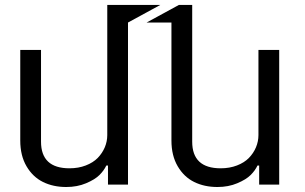

<svg xmlns="http://www.w3.org/2000/svg" viewBox="-20 -747 1235 777"><path d="M414.1 -727.1H628.9L498 -655.8V0H417V-77.1H410.2Q400.9 -57.1 382.6 -38.8Q364.3 -20.5 328.4 -5.4Q292.5 9.8 248 9.8Q195.3 9.8 154.1 -10.5Q112.8 -30.8 87.4 -74Q62 -117.2 62 -178.2V-544.9H146V-173.8Q146 -65.9 261.2 -65.9Q297.4 -65.9 327.1 -77.4Q356.9 -88.9 375.5 -107.9Q394 -127 404.1 -150.9Q414.1 -174.8 414.1 -200.2ZM757.8 -727.1V-173.8Q757.8 -65.9 873 -65.9Q909.2 -65.9 939 -77.4Q968.8 -88.9 987.3 -107.9Q1005.9 -127 1015.9 -150.9Q1025.9 -174.8 1025.9 -200.2V-544.9H1109.9V0H1028.8V-77.1H1022Q1012.7 -57.1 994.4 -38.8Q976.1 -20.5 940.2 -5.4Q904.3 9.8 859.9 9.8Q807.1 9.8 765.9 -10.5Q724.6 -30.8 699.2 -74Q673.8 -117.2 673.8 -178.2V-655.8H573.2L704.1 -727.1Z"/></svg>

Font: Telcell.Market
Style: Regular
Weight: 400
Designer: Rasmus Andersson, Sedrak Mkrtchyan
Version: Version 3.019;git-0a5106e0b